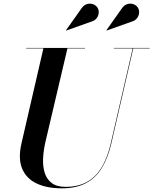

<svg xmlns="http://www.w3.org/2000/svg" viewBox="-20 -1011 835 1046"><path d="M316 15Q234.5 15 178.5 -12Q122.5 -39 100.2 -93.5Q78 -148 97 -230L217 -750H348L228 -240Q217 -193 214.8 -149Q212.5 -105 223.5 -69.8Q234.5 -34.5 262 -13.8Q289.5 7 337 7Q406 7 454.8 -20.5Q503.5 -48 534.8 -100.8Q566 -153.5 583.5 -230L703.5 -750H706.5L586.5 -230Q568.5 -151.5 535.2 -96.8Q502 -42 448.5 -13.5Q395 15 316 15ZM122 -747.5V-750H443V-747.5ZM600 -747.5V-750H795V-747.5ZM560.5 -844.5 559.5 -846 645.5 -967.5Q655.5 -981 667.8 -986.5Q680 -992 692.2 -991.2Q704.5 -990.5 714.8 -984.8Q725 -979 730.5 -970.5Q739 -957.5 737.8 -941.2Q736.5 -925 726.5 -911.8Q716.5 -898.5 698.5 -893.5ZM340.5 -844.5 339.5 -846 425.5 -967.5Q435.5 -981 447.8 -986.5Q460 -992 472.2 -991.2Q484.5 -990.5 494.8 -984.8Q505 -979 510.5 -970.5Q519 -957.5 517.8 -941.2Q516.5 -925 506.5 -911.8Q496.5 -898.5 478.5 -893.5Z"/></svg>

Font: Bodoni Moda 72pt SemiBold
Style: Italic
Weight: 600
Italic angle: -13°
Designer: Owen Earl
Foundry: indestructible type
Version: Version 2.004